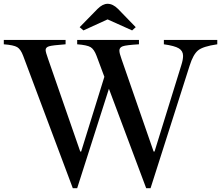

<svg xmlns="http://www.w3.org/2000/svg" viewBox="-33 -980 1163 1010"><path d="M373 10H350L89 -686Q76 -721 57.5 -732Q39 -743 -13 -747V-770H312V-747Q243 -742 225 -736.5Q207 -731 207 -717Q207 -706 220 -670L389 -183H394L516 -576L475 -686Q462 -721 443.5 -732Q425 -743 373 -747V-770H698V-747Q630 -743 612.5 -736.5Q595 -730 595 -714Q595 -700 606 -670L775 -183H780L921 -638Q930 -666 930 -686Q930 -712 908 -725.5Q886 -739 829 -747V-770H1110V-747Q1034 -736 1008.5 -714.5Q983 -693 965 -636L759 10H736L540 -513ZM533 -960Q561 -960 588 -933L681 -837L662 -820L533 -878L406 -820L386 -837L480 -933Q507 -960 533 -960Z"/></svg>

Font: Libre Caslon Text
Style: Regular
Weight: 400
Designer: Pablo Impallari, Rodrigo Fuenzalida
Foundry: Pablo Impallari, Rodrigo Fuenzalida
Version: Version 1.002